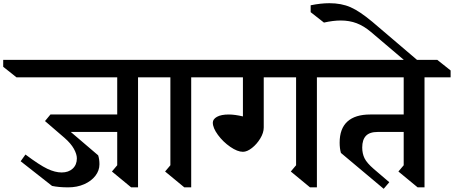

<svg xmlns="http://www.w3.org/2000/svg" viewBox="-93 -1160 2834 1199"><path d="M769 -677V10H726L606 -89L639 -128V-336H349L520 -190Q528 -166 528 -134Q528 -95 502.5 -62Q477 -29 432.5 -9.5Q388 10 333 10Q274 10 232 1L36 -153L66 -195Q154 -129 202.5 -106Q251 -83 292 -83Q335 -83 361 -107Q387 -131 387 -171Q387 -197 368.5 -230.5Q350 -264 310 -299L188 -404L222 -445H639V-677H10L-73 -743V-786H849L932 -720V-677Z M1101 -677V10H1058L938 -89L971 -128V-677H909L826 -743V-786H1181L1264 -720V-677Z M1886 -677V10H1843L1723 -89L1756 -128V-677H1554V-364Q1554 -331 1532.5 -295.5Q1511 -260 1480.5 -236Q1450 -212 1424 -212Q1390 -212 1345 -243Q1300 -274 1268 -317.5Q1236 -361 1236 -394Q1236 -416 1262 -430.5Q1288 -445 1336 -445Q1373 -445 1424 -433V-677H1137L1053 -743V-786H1966L2049 -720V-677Z M2558 -677V10H2515L2395 -89L2428 -128V-336H2266Q2215 -336 2192 -311.5Q2169 -287 2169 -239Q2169 -201 2183.5 -171.5Q2198 -142 2241 -105L2338 -22L2303 19L2036 -205Q2028 -234 2028 -269Q2028 -357 2076.5 -401Q2125 -445 2219 -445H2428V-677H1968L1881 -743V-786H2638L2721 -720V-677Z M2232 -1024 2523 -776 2489 -735 2224 -960Q2179 -998 2134 -1015Q2089 -1032 2035 -1032Q1988 -1032 1930 -1019L1847 -1084V-1127Q1910 -1140 1964 -1140Q2039 -1140 2096 -1115Q2153 -1090 2232 -1024Z"/></svg>

Font: InknutAntiqua
Style: Medium
Weight: 500
Designer: Claus Eggers Srensen
Foundry: Claus Eggers Srensen
Version: Version 1.000; ttfautohint (v1.2) -l 7 -r 28 -G 50 -x 13 -D 